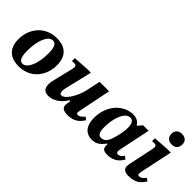

<svg xmlns="http://www.w3.org/2000/svg" viewBox="20 -1347 2012 2012"><g transform="rotate(45 1026.0 -341.5)"><path d="M231 13C407 13 510 -121 510 -280C510 -432 416 -481 311 -481C136 -481 30 -346 30 -187C30 -37 124 13 231 13ZM241 -35C194 -35 181 -91 181 -169C181 -319 228 -434 298 -434C346 -434 359 -379 359 -302C359 -151 309 -35 241 -35Z M669 12C777 12 839 -78 863 -114H875C870 -90 866 -68 866 -50C866 -12 887 12 956 12C1056 12 1099 -36 1133 -89L1102 -112C1095 -103 1066 -65 1032 -65C1016 -65 1012 -74 1012 -82C1012 -97 1018 -125 1018 -125L1089 -473H948L915 -316C892 -210 819 -88 764 -88C746 -88 738 -106 738 -131C738 -144 740 -159 744 -175L816 -476H764L589 -465V-422C589 -422 604 -424 621 -424C648 -424 654 -409 654 -396C654 -381 650 -364 650 -364L598 -151C591 -124 587 -98 587 -76C587 -23 609 12 669 12Z M1319 15C1383 15 1421 -17 1461 -71H1469C1468 -63 1468 -56 1468 -50C1468 -2 1494 12 1545 12C1651 12 1692 -50 1716 -88L1684 -113C1668 -92 1650 -70 1623 -70C1602 -70 1598 -83 1598 -97C1598 -112 1603 -133 1603 -133L1674 -473H1592L1552 -426H1546C1525 -453 1503 -481 1439 -481C1302 -481 1173 -354 1173 -167C1173 -30 1243 15 1319 15ZM1376 -68C1338 -68 1318 -90 1318 -174C1318 -301 1363 -436 1442 -436C1484 -436 1499 -397 1499 -342C1499 -291 1486 -231 1474 -188C1452 -109 1427 -68 1376 -68Z M1856 12C1973 11 2007 -40 2041 -89L2010 -112C1994 -94 1973 -65 1939 -65C1927 -65 1920 -71 1920 -84C1920 -98 1926 -126 1926 -126L2000 -476H1948L1776 -465V-422C1776 -422 1791 -424 1808 -424C1835 -424 1841 -409 1841 -396C1841 -381 1837 -364 1837 -364L1790 -142C1777 -83 1774 -67 1774 -50C1774 -15 1799 12 1856 12ZM1945 -542C1998 -542 2026 -573 2026 -621C2026 -667 1998 -698 1945 -698C1894 -698 1865 -667 1865 -620C1865 -573 1895 -542 1945 -542Z"/></g></svg>

Font: STIX Two Text
Style: Bold Italic
Weight: 700
Italic angle: -12°
Designer: Ross Mills, John Hudson & Paul Hanslow, Tiro Typeworks Ltd; with prior portions MicroPress Inc. and Coen Hoffman, Elsevi
Foundry: Tiro Typeworks Ltd
Version: Version 2.13 b171